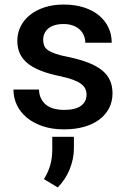

<svg xmlns="http://www.w3.org/2000/svg" viewBox="-20 -558 558 843"><path d="M261 10Q208.5 10 167.2 -4Q126 -18 97.5 -41.8Q69 -65.5 54 -97.2Q39 -129 39 -165H151Q152 -141.5 160.8 -124.5Q169.5 -107.5 184 -96.5Q198.5 -85.5 218.5 -80.5Q238.5 -75.5 262.5 -75.5Q311 -75.5 335.5 -93.5Q360 -111.5 360 -142.5Q360 -157 354.2 -168.8Q348.5 -180.5 335.2 -190.2Q322 -200 300.2 -208Q278.5 -216 246.5 -223Q196.5 -233 160.5 -247Q124.5 -261 101.2 -280Q78 -299 67 -323.5Q56 -348 56 -379Q56 -412.5 70.5 -441.8Q85 -471 111.5 -492.2Q138 -513.5 175.5 -525.8Q213 -538 259 -538Q309.5 -538 348.8 -525.2Q388 -512.5 415 -490Q442 -467.5 456.2 -437Q470.5 -406.5 470.5 -370.5H354.5Q354.5 -387 348.2 -402Q342 -417 330 -428.2Q318 -439.5 300 -446Q282 -452.5 259 -452.5Q236.5 -452.5 219.5 -447.2Q202.5 -442 191.5 -432.5Q180.5 -423 175 -410.5Q169.5 -398 169.5 -383.5Q169.5 -369 173.8 -358Q178 -347 190 -338.2Q202 -329.5 223.5 -322Q245 -314.5 279.5 -308Q331.5 -297 368.5 -282.5Q405.5 -268 429 -248.5Q452.5 -229 463.2 -204.2Q474 -179.5 474 -148.5Q474 -112 458.8 -82.8Q443.5 -53.5 415.8 -32.8Q388 -12 348.8 -1Q309.5 10 261 10ZM233.5 265 173 228.5Q191.5 198.5 200.5 167.2Q209.5 136 209.5 98.5V42.5H304.5V94.5Q304.5 117.5 299.5 140.8Q294.5 164 285.5 186.2Q276.5 208.5 263.2 228.5Q250 248.5 233.5 265Z"/></svg>

Font: Roberto Sans Medium
Style: Regular
Weight: 500
Designer: Google (font) & Cristiano Sobral (main changes)
Version: Version 1.000;October 12, 2021;FontCreator 14.0.0.2814 64-bi